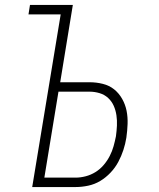

<svg xmlns="http://www.w3.org/2000/svg" viewBox="-20 -755 640 775"><path d="M110 0 225 -697H95L101 -735H274L223 -423H342Q369 -423 395 -416.5Q421 -410 440.5 -394.5Q460 -379 473 -356Q486 -333 491 -307.5Q496 -282 495 -254.5Q494 -227 490 -199Q486 -174 478 -149.5Q470 -125 457.5 -101.5Q445 -78 426 -58Q407 -38 384.5 -24.5Q362 -11 336 -5.5Q310 0 285 0ZM159 -38H285Q305 -38 326 -43.5Q347 -49 365.5 -60.5Q384 -72 398.5 -89Q413 -106 423 -125.5Q433 -145 438.5 -165Q444 -185 448 -205Q451 -227 452 -248Q453 -269 450 -289.5Q447 -310 439 -328Q431 -346 416.5 -359.5Q402 -373 382 -379Q362 -385 341 -385H216Z"/></svg>

Font: Iosevka XLt Ex Obl
Style: Regular
Weight: 200
Width: 7
Italic angle: -9°
Monospace: yes
Designer: Belleve Invis
Foundry: Belleve Invis
Version: Version 32.5.0; ttfautohint (v1.8.4)